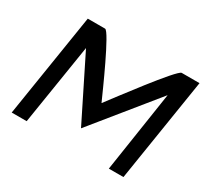

<svg xmlns="http://www.w3.org/2000/svg" viewBox="-122 -757 997 933"><g transform="rotate(30 376.5 -290.0)"><path d="M34 0H118L190 -452L364 -102L648 -452L579 0H661L753 -580H653C629 -580 428 -309 389 -258C367 -307 247 -580 223 -580H126Z"/></g></svg>

Font: Charger Sport
Style: SeBdExtObl
Weight: 600
Designer: Jasper
Foundry: Cannot Into Space Fonts
Version: Version 1.1